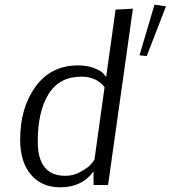

<svg xmlns="http://www.w3.org/2000/svg" viewBox="-20 -789 728 819"><path d="M547 -752 441 0H379V-58Q330 10 237 10Q158 10 112 -44Q66 -98 66 -193Q66 -330 132 -420Q198 -510 312 -510Q353 -510 383 -498Q413 -486 422 -474L432 -462H433L473 -748ZM259 -39Q293 -39 323.5 -56Q354 -73 365 -85Q376 -97 383 -108L426 -417Q392 -462 327 -462Q233 -462 187 -387.5Q141 -313 141 -185Q141 -39 259 -39ZM639 -769 688 -762 606 -550 575 -553Z"/></svg>

Font: ArsenalItalic
Style: Italic
Weight: 400
Italic angle: -9°
Designer: Andrij Shevchenko
Foundry: Stairsfor.com
Version: Version 1.000